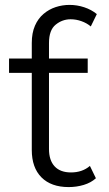

<svg xmlns="http://www.w3.org/2000/svg" viewBox="-20 -767 449 792"><path d="M263.3 4.7Q191 4.7 151 -35.4Q111.1 -75.5 111.1 -148.4V-589.5Q111.1 -631 124.2 -661Q137.3 -690.9 159.7 -709.7Q182 -728.6 209.6 -737.7Q237.3 -746.8 267 -746.8Q297.7 -746.8 327.2 -737.1Q356.8 -727.4 379.4 -708.9L354.5 -657.9Q338.2 -671.7 316.1 -679.6Q294 -687.5 271.4 -687.5Q237 -687.5 209.6 -665.2Q182.1 -643 182.1 -589.4V-152.2Q182.1 -105.7 205.4 -80.7Q228.7 -55.7 272.8 -55.7Q319.7 -55.7 350.9 -82.6L375.6 -31.7Q355.4 -13.3 325.6 -4.3Q295.8 4.7 263.3 4.7ZM17.3 -466.3V-525.5H341.8V-466.3Z"/></svg>

Font: Montserrat Thin
Style: Regular
Weight: 100
Designer: Julieta Ulanovsky
Foundry: Julieta Ulanovsky
Version: Version 9.000